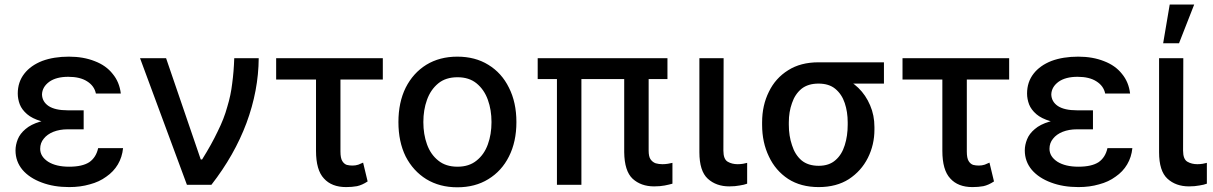

<svg xmlns="http://www.w3.org/2000/svg" viewBox="-20 -797 5229 828"><path d="M254.9 -285.2Q276.4 -285.2 340.8 -285.2Q340.8 -273.4 340.8 -239.3Q323.2 -239.3 271.5 -239.3Q237.3 -239.3 210 -228.5Q183.6 -217.8 168.9 -199.2Q153.3 -180.7 153.3 -155.3Q153.3 -122.1 187.5 -99.6Q221.7 -78.1 278.3 -78.1Q335 -78.1 365.2 -97.7Q394.5 -118.2 403.3 -158.2Q439.5 -158.2 510.7 -158.2Q506.8 -119.1 488.3 -87.9Q469.7 -56.6 438.5 -35.2Q408.2 -12.7 367.2 -2Q327.1 9.8 278.3 9.8Q211.9 9.8 160.2 -9.8Q107.4 -29.3 77.1 -64.5Q46.9 -100.6 46.9 -148.4Q46.9 -171.9 56.6 -196.3Q66.4 -220.7 89.8 -240.2Q113.3 -260.7 153.3 -272.5Q193.4 -285.2 254.9 -285.2ZM340.8 -262.7Q319.3 -262.7 254.9 -262.7Q196.3 -262.7 157.2 -274.4Q118.2 -286.1 96.7 -304.7Q74.2 -324.2 65.4 -346.7Q56.6 -370.1 56.6 -393.6Q56.6 -443.4 85 -479.5Q112.3 -514.6 162.1 -534.2Q211.9 -552.7 277.3 -552.7Q339.8 -552.7 388.7 -533.2Q437.5 -514.6 465.8 -478.5Q495.1 -443.4 501 -393.6Q464.8 -393.6 393.6 -393.6Q386.7 -426.8 355.5 -446.3Q325.2 -465.8 274.4 -465.8Q222.7 -465.8 192.4 -444.3Q162.1 -421.9 161.1 -389.6Q162.1 -358.4 189.5 -339.8Q217.8 -321.3 271.5 -321.3Q293.9 -321.3 340.8 -321.3Q340.8 -306.6 340.8 -262.7Z M786.1 0Q735.4 -136.7 584 -545.9Q612.3 -545.9 696.3 -545.9Q734.4 -436.5 845.7 -109.4Q847.7 -109.4 851.6 -109.4Q892.6 -174.8 918.9 -230.5Q946.3 -285.2 960 -335.9Q975.6 -386.7 981.4 -437.5Q988.3 -488.3 990.2 -545.9Q1025.4 -545.9 1095.7 -545.9Q1094.7 -406.2 1043 -266.6Q991.2 -127.9 891.6 0Q856.4 0 786.1 0Z M1630.9 -545.9Q1630.9 -522.5 1630.9 -454.1Q1516.6 -454.1 1170.9 -454.1Q1170.9 -476.6 1170.9 -545.9Q1286.1 -545.9 1630.9 -545.9ZM1342.8 -545.9Q1369.1 -545.9 1448.2 -545.9Q1448.2 -445.3 1448.2 -143.6Q1448.2 -115.2 1456.1 -102.5Q1463.9 -89.8 1475.6 -85.9Q1487.3 -83 1500 -83Q1513.7 -83 1525.4 -86.9Q1537.1 -91.8 1545.9 -95.7Q1552.7 -68.4 1565.4 -14.6Q1542 1 1519.5 5.9Q1498 9.8 1472.7 9.8Q1410.2 9.8 1377 -27.3Q1342.8 -63.5 1342.8 -146.5Q1342.8 -279.3 1342.8 -545.9Z M1952.1 10.7Q1876 10.7 1818.4 -24.4Q1761.7 -59.6 1729.5 -122.1Q1698.2 -185.5 1698.2 -270.5Q1698.2 -355.5 1729.5 -418.9Q1761.7 -482.4 1818.4 -517.6Q1876 -552.7 1952.1 -552.7Q2029.3 -552.7 2085.9 -517.6Q2143.6 -482.4 2174.8 -418.9Q2207 -355.5 2207 -270.5Q2207 -185.5 2174.8 -122.1Q2143.6 -59.6 2085.9 -24.4Q2029.3 10.7 1952.1 10.7ZM1953.1 -78.1Q2002.9 -78.1 2035.2 -104.5Q2068.4 -130.9 2084 -174.8Q2099.6 -217.8 2099.6 -270.5Q2099.6 -323.2 2084 -366.2Q2068.4 -410.2 2035.2 -437.5Q2002.9 -463.9 1953.1 -463.9Q1902.3 -463.9 1870.1 -437.5Q1836.9 -410.2 1821.3 -366.2Q1805.7 -323.2 1805.7 -270.5Q1805.7 -217.8 1821.3 -174.8Q1836.9 -130.9 1870.1 -104.5Q1902.3 -78.1 1953.1 -78.1Z M2858.4 -545.9Q2858.4 -523.4 2858.4 -456.1Q2718.8 -456.1 2298.8 -456.1Q2298.8 -478.5 2298.8 -545.9Q2438.5 -545.9 2858.4 -545.9ZM2487.3 -545.9Q2487.3 -409.2 2487.3 0Q2460.9 0 2381.8 0Q2381.8 -136.7 2381.8 -545.9Q2408.2 -545.9 2487.3 -545.9ZM2671.9 -545.9Q2698.2 -545.9 2777.3 -545.9Q2777.3 -446.3 2777.3 -147.5Q2777.3 -122.1 2785.2 -110.4Q2793.9 -97.7 2807.6 -92.8Q2821.3 -88.9 2836.9 -88.9Q2848.6 -88.9 2860.4 -90.8Q2872.1 -92.8 2879.9 -94.7Q2879.9 -64.5 2879.9 -4.9Q2866.2 -1 2846.7 2.9Q2827.1 6.8 2800.8 6.8Q2744.1 6.8 2708 -26.4Q2672.9 -59.6 2671.9 -140.6Q2671.9 -275.4 2671.9 -545.9Z M2996.1 -545.9Q3021.5 -545.9 3100.6 -545.9Q3100.6 -446.3 3099.6 -147.5Q3099.6 -110.4 3118.2 -99.6Q3136.7 -88.9 3161.1 -88.9Q3172.9 -88.9 3184.6 -90.8Q3196.3 -92.8 3202.1 -94.7Q3202.1 -64.5 3202.1 -4.9Q3189.5 0 3169.9 2.9Q3150.4 6.8 3125 6.8Q3068.4 6.8 3032.2 -26.4Q2996.1 -59.6 2996.1 -140.6Q2996.1 -275.4 2996.1 -545.9Z M3266.6 -258.8Q3266.6 -261.7 3266.6 -269.5Q3266.6 -342.8 3295.9 -401.4Q3324.2 -460 3378.9 -494.1Q3432.6 -528.3 3509.8 -528.3Q3523.4 -525.4 3536.1 -513.7Q3547.9 -502 3564.5 -488.3Q3581.1 -474.6 3607.4 -464.8Q3649.4 -449.2 3681.6 -418Q3713.9 -386.7 3732.4 -342.8Q3751 -299.8 3751 -249Q3751 -245.1 3751 -238.3Q3751 -172.9 3722.7 -116.2Q3694.3 -59.6 3640.6 -24.4Q3586.9 9.8 3510.7 9.8Q3433.6 9.8 3378.9 -25.4Q3324.2 -61.5 3295.9 -122.1Q3266.6 -182.6 3266.6 -258.8ZM3381.8 -269.5Q3381.8 -266.6 3381.8 -258.8Q3381.8 -210.9 3395.5 -170.9Q3408.2 -129.9 3436.5 -105.5Q3464.8 -82 3510.7 -82Q3555.7 -82 3583 -106.4Q3610.4 -129.9 3623 -170.9Q3635.7 -210.9 3635.7 -258.8Q3635.7 -262.7 3635.7 -269.5Q3635.7 -314.5 3623 -352.5Q3610.4 -390.6 3582 -414.1Q3554.7 -436.5 3509.8 -436.5Q3464.8 -436.5 3436.5 -414.1Q3408.2 -390.6 3395.5 -352.5Q3381.8 -314.5 3381.8 -269.5ZM3792 -528.3Q3792 -505.9 3792 -436.5Q3720.7 -436.5 3509.8 -436.5Q3509.8 -460 3509.8 -528.3Q3580.1 -528.3 3792 -528.3Z M4332 -545.9Q4332 -522.5 4332 -454.1Q4217.8 -454.1 3872.1 -454.1Q3872.1 -476.6 3872.1 -545.9Q3987.3 -545.9 4332 -545.9ZM4043.9 -545.9Q4070.3 -545.9 4149.4 -545.9Q4149.4 -445.3 4149.4 -143.6Q4149.4 -115.2 4157.2 -102.5Q4165 -89.8 4176.8 -85.9Q4188.5 -83 4201.2 -83Q4214.8 -83 4226.6 -86.9Q4238.3 -91.8 4247.1 -95.7Q4253.9 -68.4 4266.6 -14.6Q4243.2 1 4220.7 5.9Q4199.2 9.8 4173.8 9.8Q4111.3 9.8 4078.1 -27.3Q4043.9 -63.5 4043.9 -146.5Q4043.9 -279.3 4043.9 -545.9Z M4607.4 -285.2Q4628.9 -285.2 4693.4 -285.2Q4693.4 -273.4 4693.4 -239.3Q4675.8 -239.3 4624 -239.3Q4589.8 -239.3 4562.5 -228.5Q4536.1 -217.8 4521.5 -199.2Q4505.9 -180.7 4505.9 -155.3Q4505.9 -122.1 4540 -99.6Q4574.2 -78.1 4630.9 -78.1Q4687.5 -78.1 4717.8 -97.7Q4747.1 -118.2 4755.9 -158.2Q4792 -158.2 4863.3 -158.2Q4859.4 -119.1 4840.8 -87.9Q4822.3 -56.6 4791 -35.2Q4760.7 -12.7 4719.7 -2Q4679.7 9.8 4630.9 9.8Q4564.5 9.8 4512.7 -9.8Q4460 -29.3 4429.7 -64.5Q4399.4 -100.6 4399.4 -148.4Q4399.4 -171.9 4409.2 -196.3Q4418.9 -220.7 4442.4 -240.2Q4465.8 -260.7 4505.9 -272.5Q4545.9 -285.2 4607.4 -285.2ZM4693.4 -262.7Q4671.9 -262.7 4607.4 -262.7Q4548.8 -262.7 4509.8 -274.4Q4470.7 -286.1 4449.2 -304.7Q4426.8 -324.2 4418 -346.7Q4409.2 -370.1 4409.2 -393.6Q4409.2 -443.4 4437.5 -479.5Q4464.8 -514.6 4514.6 -534.2Q4564.5 -552.7 4629.9 -552.7Q4692.4 -552.7 4741.2 -533.2Q4790 -514.6 4818.4 -478.5Q4847.7 -443.4 4853.5 -393.6Q4817.4 -393.6 4746.1 -393.6Q4739.3 -426.8 4708 -446.3Q4677.7 -465.8 4627 -465.8Q4575.2 -465.8 4544.9 -444.3Q4514.6 -421.9 4513.7 -389.6Q4514.6 -358.4 4542 -339.8Q4570.3 -321.3 4624 -321.3Q4646.5 -321.3 4693.4 -321.3Q4693.4 -306.6 4693.4 -262.7Z M4978.5 -545.9Q5003.9 -545.9 5083 -545.9Q5083 -446.3 5082 -147.5Q5082 -110.4 5100.6 -99.6Q5119.1 -88.9 5143.6 -88.9Q5155.3 -88.9 5167 -90.8Q5178.7 -92.8 5184.6 -94.7Q5184.6 -64.5 5184.6 -4.9Q5171.9 0 5152.3 2.9Q5132.8 6.8 5107.4 6.8Q5050.8 6.8 5014.6 -26.4Q4978.5 -59.6 4978.5 -140.6Q4978.5 -275.4 4978.5 -545.9ZM4996.1 -610.4Q5002.9 -651.4 5024.4 -777.3Q5050.8 -777.3 5129.9 -777.3Q5113.3 -735.4 5064.5 -610.4Q5046.9 -610.4 4996.1 -610.4Z"/></svg>

Font: DeepSea
Style: Medium
Weight: 500
Designer: Stem
Version: Version 3.019;git-0a5106e0b